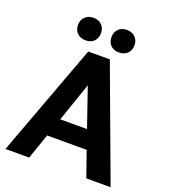

<svg xmlns="http://www.w3.org/2000/svg" viewBox="-157 -994 970 1105"><g transform="rotate(20 328.0 -441.5)"><path d="M6 0 262 -690H394L650 0H501L447 -155H205L151 0ZM244 -268H408L326 -506ZM154 -814Q154 -844 173.5 -863.5Q193 -883 225 -883Q257 -883 276 -863.5Q295 -844 295 -814Q295 -783 276 -764Q257 -745 225 -745Q193 -745 173.5 -764Q154 -783 154 -814ZM359 -814Q359 -844 378 -863.5Q397 -883 429 -883Q461 -883 480.5 -863.5Q500 -844 500 -814Q500 -783 480.5 -764Q461 -745 429 -745Q397 -745 378 -764Q359 -783 359 -814Z"/></g></svg>

Font: Radio Canada SemiBold
Style: Regular
Weight: 600
Designer: Charles Daoud, Etienne Aubert Bonn, Alexandre Saumier Demers, Jacques Le Bailly
Foundry: Radio-Canada
Version: Version 2.104; ttfautohint (v1.8.4.7-5d5b);gftools[0.9.28.de